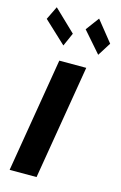

<svg xmlns="http://www.w3.org/2000/svg" viewBox="-120 -832 558 885"><g transform="rotate(15 159.0 -390.0)"><path d="M111.5 -617.9 139.6 -681.5 36.6 -780.2 5.7 -716.6ZM277.7 -617.9 317.8 -681.5 238.6 -780.2 191.4 -716.6ZM20.6 0H149.1L240.1 -545.5H111.5Z"/></g></svg>

Font: TID UI Semi Bold
Style: Italic
Weight: 600
Italic angle: -9.39999°
Designer: The TID Project Authors
Foundry: Bakken & Bæck
Version: Version 1.001;hotconv 1.0.109;makeotfexe 2.5.65596